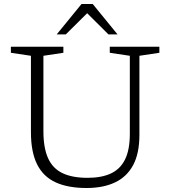

<svg xmlns="http://www.w3.org/2000/svg" viewBox="-20 -932 854 962"><path d="M630.5 -262V-652.5L530 -667.5V-698H778.5V-667.5L678.5 -652.5V-256.5Q678.5 -163 646.8 -104.2Q615 -45.5 555.8 -17.8Q496.5 10 414 10Q320.5 10 258.5 -18.5Q196.5 -47 165.8 -108.8Q135 -170.5 135 -269.5V-652.5L34.5 -667.5V-698H297.5V-667.5L197.5 -652.5V-275Q197.5 -191 220.8 -139.5Q244 -88 293 -64.5Q342 -41 419 -41Q488.5 -41 535.5 -62.8Q582.5 -84.5 606.5 -133Q630.5 -181.5 630.5 -262ZM407.5 -875H426L309.5 -759.5H264L388.5 -912H444.5L569 -759.5H523.5Z"/></svg>

Font: Newsreader 9pt Light
Style: Regular
Weight: 300
Designer: Hugues Gentile
Foundry: Production Type
Version: Version 1.003